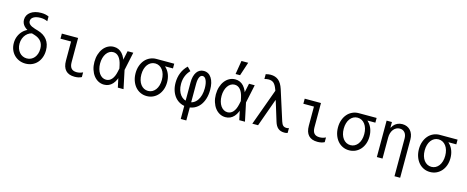

<svg xmlns="http://www.w3.org/2000/svg" viewBox="-45 -1688 6690 2749"><g transform="rotate(15 3300.0 -313.5)"><path d="M340.6 -679.2Q277.2 -679.2 239.4 -656.3Q201.6 -633.4 201.6 -594.6Q201.6 -565 226.8 -543.5Q252 -522 305.8 -505.8L349.4 -493Q441 -466.4 488.6 -404.3Q536.2 -342.2 536.2 -248.4Q536.2 -191.8 518.7 -144Q501.2 -96.2 469.9 -62.1Q438.6 -28 394.8 -9Q351 10 298.8 10Q248.2 10 205 -8.2Q161.8 -26.4 130.2 -58.6Q98.6 -90.8 81 -135.2Q63.4 -179.6 63.4 -232Q63.4 -287.4 82.8 -334.1Q102.2 -380.8 136.1 -415.2Q170 -449.6 216.5 -468.8Q263 -488 316.8 -488V-437Q280.4 -437 248.8 -422.4Q217.2 -407.8 194.1 -381.7Q171 -355.6 157.9 -320.5Q144.8 -285.4 144.8 -244Q144.8 -205.6 156.4 -173.1Q168 -140.6 188.3 -116.8Q208.6 -93 237.2 -79.7Q265.8 -66.4 299.2 -66.4Q332.8 -66.4 360.8 -80Q388.8 -93.6 408.9 -117.7Q429 -141.8 440.3 -175.2Q451.6 -208.6 451.6 -248.6Q451.6 -315.8 418.1 -358.3Q384.6 -400.8 317 -421L273.4 -433.8Q197 -456.4 157.3 -497.3Q117.6 -538.2 117.6 -593.4Q117.6 -628.8 133.2 -657.6Q148.8 -686.4 177.2 -707.1Q205.6 -727.8 245 -738.9Q284.4 -750 332.6 -750Q366 -750 393.8 -744.4Q421.6 -738.8 445.8 -727.2V-657.2Q418.8 -669 394.2 -674.1Q369.6 -679.2 340.6 -679.2Z M934 -181Q934 -119.8 960.1 -90.3Q986.2 -60.8 1040.4 -60.8Q1063.2 -60.8 1085.8 -66.2Q1108.4 -71.6 1131 -82.8V-12.8Q1109.8 -1.2 1083.3 4.4Q1056.8 10 1027 10Q939.6 10 894.8 -38.2Q850 -86.4 850 -181V-464.8H693V-540H934Z M1625.8 -305V-235L1607.8 -320Q1591.8 -395 1557.5 -434.6Q1523.3 -474.2 1473.8 -474.2Q1443.3 -474.2 1417.4 -458.8Q1391.4 -443.4 1372.6 -416.1Q1353.8 -388.8 1343.2 -351.4Q1332.6 -314.1 1332.6 -269.9Q1332.6 -225.8 1343.2 -188.2Q1353.8 -150.6 1372.6 -123.5Q1391.4 -96.5 1417.4 -81.1Q1443.4 -65.8 1473.8 -65.8Q1523.3 -65.8 1557.5 -105.4Q1591.8 -145 1607.8 -220ZM1661.2 -210Q1639.4 -101.6 1588.9 -45.8Q1538.4 10 1463.6 10Q1417 10 1377.5 -11.2Q1338 -32.4 1309.4 -69.8Q1280.7 -107.3 1264.4 -158.7Q1248 -210.1 1248 -270Q1248 -330.6 1264.1 -381.8Q1280.2 -433 1309 -470.5Q1337.8 -508 1377.3 -529Q1416.8 -550 1463.4 -550Q1538.2 -550 1588.8 -494.2Q1639.4 -438.4 1661.2 -330L1673.2 -270ZM1624 -401.4H1638L1667.6 -540H1752L1695 -270L1752 0H1667.6L1638 -138.6H1624L1646 -270Z M2096.2 -66.4Q2062.6 -66.4 2034.5 -81.3Q2006.4 -96.2 1986.1 -123.2Q1965.8 -150.2 1954.8 -187.6Q1943.8 -225 1943.8 -270Q1943.8 -315 1954.8 -352.4Q1965.8 -389.8 1986.1 -416.8Q2006.4 -443.8 2034.4 -458.7Q2062.4 -473.6 2096.2 -473.6Q2129.8 -473.6 2157.6 -458.7Q2185.4 -443.8 2205.7 -416.8Q2226 -389.8 2237 -352.4Q2248 -315 2248 -270Q2248 -225 2237 -187.6Q2226 -150.2 2205.7 -123.2Q2185.4 -96.2 2157.6 -81.3Q2129.8 -66.4 2096.2 -66.4ZM2095.9 10Q2146.5 10 2189.1 -9.7Q2231.6 -29.4 2263 -64.9Q2294.4 -100.4 2311.8 -149.3Q2329.2 -198.1 2329.2 -256.4Q2329.2 -314.4 2312 -363Q2294.8 -411.7 2263.4 -447Q2232 -482.4 2189.1 -502.2Q2146.2 -522 2095 -522L2243.4 -456V-470H2359V-540H2095Q2044.2 -540 2000.7 -519.9Q1957.2 -499.8 1926.1 -463.6Q1894.9 -427.5 1877.1 -377.4Q1859.2 -327.4 1859.2 -267.1Q1859.2 -206.7 1876.9 -156Q1894.6 -105.2 1925.9 -68.3Q1957.1 -31.4 2000.7 -10.7Q2044.2 10 2095.9 10Z M2653.8 -341.6V200H2736.2V-341.6Q2736.2 -404.9 2752.4 -440.3Q2768.6 -475.6 2798.3 -475.6Q2832.4 -475.6 2852.6 -431.2Q2872.8 -386.8 2872.8 -313.4Q2872.8 -257.8 2860.4 -211.9Q2847.9 -165.9 2824.9 -132.9Q2801.8 -99.8 2769.6 -82.1Q2737.4 -64.4 2698.2 -64.4Q2660.9 -64.4 2629.7 -80.3Q2598.4 -96.2 2575.6 -125.4Q2552.8 -154.5 2540.2 -195.3Q2527.6 -236 2527.6 -285.7Q2527.6 -349.4 2548.5 -402.4Q2569.4 -455.4 2609.8 -496.8L2556.6 -550Q2503.2 -499.6 2475.4 -431.1Q2447.6 -362.6 2447.6 -282.2Q2447.6 -217.4 2466 -163.7Q2484.3 -109.9 2517.5 -71.3Q2550.6 -32.6 2596.9 -11.3Q2643.1 10 2698.6 10Q2756.2 10 2803.1 -12.9Q2850 -35.9 2883 -77.7Q2916 -119.6 2934.4 -178.6Q2952.8 -237.6 2952.8 -310Q2952.8 -421.9 2910.9 -486Q2868.9 -550 2796.6 -550Q2763.1 -550 2736.7 -535.7Q2710.2 -521.4 2691.8 -494.2Q2673.4 -467 2663.6 -428.7Q2653.8 -390.3 2653.8 -341.6Z M3425.8 -305V-235L3407.8 -320Q3391.8 -395 3357.5 -434.6Q3323.3 -474.2 3273.8 -474.2Q3243.3 -474.2 3217.4 -458.8Q3191.4 -443.4 3172.6 -416.1Q3153.8 -388.8 3143.2 -351.4Q3132.6 -314.1 3132.6 -269.9Q3132.6 -225.8 3143.2 -188.2Q3153.8 -150.6 3172.6 -123.5Q3191.4 -96.5 3217.4 -81.1Q3243.4 -65.8 3273.8 -65.8Q3323.3 -65.8 3357.5 -105.4Q3391.8 -145 3407.8 -220ZM3461.2 -210Q3439.4 -101.6 3388.9 -45.8Q3338.4 10 3263.6 10Q3217 10 3177.5 -11.2Q3138 -32.4 3109.4 -69.8Q3080.7 -107.3 3064.4 -158.7Q3048 -210.1 3048 -270Q3048 -330.6 3064.1 -381.8Q3080.2 -433 3109 -470.5Q3137.8 -508 3177.3 -529Q3216.8 -550 3263.4 -550Q3338.2 -550 3388.8 -494.2Q3439.4 -438.4 3461.2 -330L3473.2 -270ZM3424 -401.4H3438L3467.6 -540H3552L3495 -270L3552 0H3467.6L3438 -138.6H3424L3446 -270ZM3378.4 -827H3278.6L3245.4 -625H3312Z M3661 0H3746.4L3893.8 -411.2H3897.8L3988.6 -116.4Q4007.2 -54 4042.7 -24.5Q4078.2 5 4135.4 5Q4148.2 5 4159.7 3.5Q4171.2 2 4184 -3V-74.8Q4176 -70.8 4167.1 -69.3Q4158.2 -67.8 4148.2 -67.8Q4116.2 -67.8 4097.8 -84.6Q4079.4 -101.4 4066.6 -141.2L3925 -585.2Q3897.8 -669.2 3851.6 -707.1Q3805.4 -745 3735.2 -745Q3718.2 -745 3700.8 -742.5Q3683.4 -740 3662.6 -734.4V-662.6Q3679 -667.6 3693.9 -669.9Q3708.8 -672.2 3724 -672.2Q3770.8 -672.2 3799 -647.7Q3827.2 -623.2 3849.6 -562.2L3870.6 -505.2L3868.4 -570.4Z M4534 -181Q4534 -119.8 4560.1 -90.3Q4586.2 -60.8 4640.4 -60.8Q4663.2 -60.8 4685.8 -66.2Q4708.4 -71.6 4731 -82.8V-12.8Q4709.8 -1.2 4683.3 4.4Q4656.8 10 4627 10Q4539.6 10 4494.8 -38.2Q4450 -86.4 4450 -181V-464.8H4293V-540H4534Z M5096.2 -66.4Q5062.6 -66.4 5034.5 -81.3Q5006.4 -96.2 4986.1 -123.2Q4965.8 -150.2 4954.8 -187.6Q4943.8 -225 4943.8 -270Q4943.8 -315 4954.8 -352.4Q4965.8 -389.8 4986.1 -416.8Q5006.4 -443.8 5034.4 -458.7Q5062.4 -473.6 5096.2 -473.6Q5129.8 -473.6 5157.6 -458.7Q5185.4 -443.8 5205.7 -416.8Q5226 -389.8 5237 -352.4Q5248 -315 5248 -270Q5248 -225 5237 -187.6Q5226 -150.2 5205.7 -123.2Q5185.4 -96.2 5157.6 -81.3Q5129.8 -66.4 5096.2 -66.4ZM5095.9 10Q5146.5 10 5189.1 -9.7Q5231.6 -29.4 5263 -64.9Q5294.4 -100.4 5311.8 -149.3Q5329.2 -198.1 5329.2 -256.4Q5329.2 -314.4 5312 -363Q5294.8 -411.7 5263.4 -447Q5232 -482.4 5189.1 -502.2Q5146.2 -522 5095 -522L5243.4 -456V-470H5359V-540H5095Q5044.2 -540 5000.7 -519.9Q4957.2 -499.8 4926.1 -463.6Q4894.9 -427.5 4877.1 -377.4Q4859.2 -327.4 4859.2 -267.1Q4859.2 -206.7 4876.9 -156Q4894.6 -105.2 4925.9 -68.3Q4957.1 -31.4 5000.7 -10.7Q5044.2 10 5095.9 10Z M5507 0H5591V-312Q5591 -348.6 5600.6 -379.1Q5610.2 -409.6 5627.5 -431.8Q5644.8 -454 5668.6 -466.4Q5692.4 -478.8 5720.4 -478.8Q5767.2 -478.8 5794.6 -446.3Q5822 -413.8 5822 -358V200H5906V-365Q5906 -407 5894.2 -441Q5882.4 -475 5860.6 -499.2Q5838.8 -523.4 5808.2 -536.7Q5777.6 -550 5740 -550Q5699.8 -550 5667 -534.6Q5634.2 -519.2 5611.2 -490.9Q5588.2 -462.6 5575.5 -422.3Q5562.8 -382 5562.8 -332L5594 -457.6H5586V-540H5507Z M6296.2 -66.4Q6262.6 -66.4 6234.5 -81.3Q6206.4 -96.2 6186.1 -123.2Q6165.8 -150.2 6154.8 -187.6Q6143.8 -225 6143.8 -270Q6143.8 -315 6154.8 -352.4Q6165.8 -389.8 6186.1 -416.8Q6206.4 -443.8 6234.4 -458.7Q6262.4 -473.6 6296.2 -473.6Q6329.8 -473.6 6357.6 -458.7Q6385.4 -443.8 6405.7 -416.8Q6426 -389.8 6437 -352.4Q6448 -315 6448 -270Q6448 -225 6437 -187.6Q6426 -150.2 6405.7 -123.2Q6385.4 -96.2 6357.6 -81.3Q6329.8 -66.4 6296.2 -66.4ZM6295.9 10Q6346.5 10 6389.1 -9.7Q6431.6 -29.4 6463 -64.9Q6494.4 -100.4 6511.8 -149.3Q6529.2 -198.1 6529.2 -256.4Q6529.2 -314.4 6512 -363Q6494.8 -411.7 6463.4 -447Q6432 -482.4 6389.1 -502.2Q6346.2 -522 6295 -522L6443.4 -456V-470H6559V-540H6295Q6244.2 -540 6200.7 -519.9Q6157.2 -499.8 6126.1 -463.6Q6094.9 -427.5 6077.1 -377.4Q6059.2 -327.4 6059.2 -267.1Q6059.2 -206.7 6076.9 -156Q6094.6 -105.2 6125.9 -68.3Q6157.1 -31.4 6200.7 -10.7Q6244.2 10 6295.9 10Z"/></g></svg>

Font: CommitMonoV142 ExtLt
Style: Regular
Weight: 200
Monospace: yes
Designer: Eigil Nikolajsen
Foundry: Eigil Nikolajsen
Version: Version 1.142